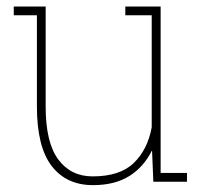

<svg xmlns="http://www.w3.org/2000/svg" viewBox="-20 -548 627 579"><path d="M260.3 10.3Q180.2 10.3 135.7 -47.6Q91.3 -105.5 91.3 -227.1V-502H21.5V-528.3H117.7V-226.1Q117.7 -118.7 155.5 -67.4Q193.4 -16.1 259.3 -16.1Q341.8 -16.1 383.5 -56.6Q425.3 -97.2 437.5 -164.1V-502H357.9V-528.3H464.4V-26.4H543.9V0H442.4L438.5 -94.7Q413.6 -44.4 369.9 -17.1Q326.2 10.3 260.3 10.3Z"/></svg>

Font: Suwannaphum Thin
Style: Regular
Weight: 100
Designer: Danh Hong
Version: Version 8.002; ttfautohint (v1.8.3)